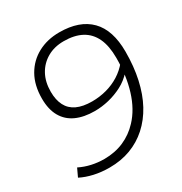

<svg xmlns="http://www.w3.org/2000/svg" viewBox="-168 -836 922 971"><g transform="rotate(-30 293.0 -350.0)"><path d="M314 -710Q432 -710 494 -647Q556 -584 556 -458Q556 -372 540 -299Q524 -226 493 -169Q462 -112 417.5 -72Q373 -32 317 -11Q261 10 194 10Q146 10 104 0.5Q62 -9 29 -26L51 -73Q83 -57 119 -49Q155 -41 192 -41Q255 -41 306.5 -63.5Q358 -86 397 -128Q448 -182 474 -266Q500 -350 500 -454Q500 -524 478.5 -569.5Q457 -615 415 -637.5Q373 -660 311 -660Q256 -660 214.5 -636Q173 -612 150 -570Q127 -528 127 -471Q127 -423 144 -390Q161 -357 196 -340.5Q231 -324 285 -324Q328 -324 369 -335Q410 -346 445 -368Q480 -390 506 -422L502 -368Q473 -335 434.5 -315Q396 -295 354.5 -285Q313 -275 272 -275Q209 -275 164 -295.5Q119 -316 95 -358Q71 -400 71 -463Q71 -541 102.5 -596Q134 -651 189 -680.5Q244 -710 314 -710Z"/></g></svg>

Font: Georama ExtraCondensed Thin Light
Style: Italic
Weight: 300
Italic angle: -9°
Version: Version 1.001